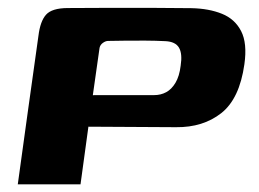

<svg xmlns="http://www.w3.org/2000/svg" viewBox="-20 -481 676 501"><path d="M26.4 0Q39.7 -97.1 53.2 -193.9Q66.6 -290.7 80.3 -387.5Q85 -425.8 100.2 -442.7Q115.4 -459.7 156 -460Q207.6 -460.3 263.2 -460.5Q318.7 -460.6 373.8 -460.5Q428.9 -460.3 479.3 -459.7Q525.1 -458.8 559 -445.1Q592.9 -431.5 609.2 -399.8Q625.5 -368.2 617.7 -313.3Q605 -223.3 557.4 -185.8Q509.8 -148.4 439.6 -149.1Q381.2 -149.8 317.1 -149.8Q253 -149.8 193.7 -150.5Q198.8 -187.1 201.2 -204.5Q203.5 -221.9 208.9 -227.4Q214.4 -232.8 227.5 -232.8Q248.5 -232.8 274.7 -232.8Q300.9 -232.8 328.9 -232.8Q356.8 -232.8 382.2 -232.8Q399.5 -232.8 413.6 -240.4Q427.7 -247.9 437.9 -265Q448.1 -282.1 451.4 -309.4Q456.3 -341 447 -356.7Q437.7 -372.4 411.5 -373.6Q385.5 -374.9 359.7 -375Q333.9 -375.2 309.1 -374.9Q284.2 -374.6 261.9 -374.2Q255.8 -374.2 248.6 -369.2Q241.5 -364.2 239.8 -356.2Q226.9 -267 214.5 -178.3Q202 -89.5 190.1 0Z"/></svg>

Font: Genos Thin
Style: Italic
Weight: 100
Italic angle: -8°
Designer: Robert E. Leuschke
Foundry: Robert E. Leuschke
Version: Version 1.010